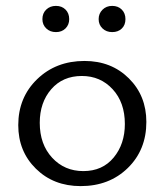

<svg xmlns="http://www.w3.org/2000/svg" viewBox="-20 -627 559 652"><path d="M124 -562Q124 -582 137 -594.5Q150 -607 170 -607Q190 -607 202.5 -594.5Q215 -582 215 -562Q215 -543 202.5 -530.5Q190 -518 170 -518Q150 -518 137 -530.5Q124 -543 124 -562ZM393.5 -530Q381 -518 361 -518Q341 -518 328 -530.5Q315 -543 315 -562Q315 -581 328 -594Q341 -607 361 -607Q381 -607 393.5 -594.5Q406 -582 406 -562Q406 -542 393.5 -530ZM254 5Q162 5 102 -54Q42 -113 42 -202Q42 -296 106 -358Q170 -420 267 -420Q358 -420 417.5 -361Q477 -302 477 -213Q477 -118 414 -56.5Q351 5 254 5ZM263 -46Q328 -46 366 -92Q404 -138 404 -206Q404 -279 362.5 -324Q321 -369 258 -369Q193 -369 154 -324Q115 -279 115 -210Q115 -137 157 -91.5Q199 -46 263 -46Z"/></svg>

Font: EauTestInfant
Style: Regular
Weight: 400
Designer: Christian Thalmann (Catharsis Fonts)
Version: Version 0.001;PS 000.001;hotconv 1.0.88;makeotf.lib2.5.64775